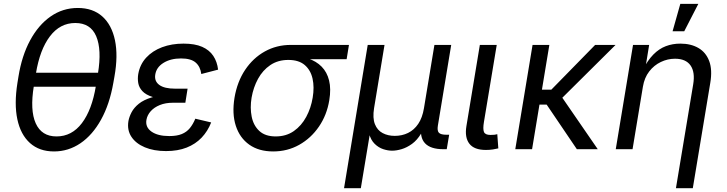

<svg xmlns="http://www.w3.org/2000/svg" viewBox="-20 -781 3803 1005"><path d="M262.7 11.7Q186 11.7 137 -32.2Q87.9 -76.2 70.8 -156.5Q53.7 -236.8 71.3 -347.2L76.7 -380.4Q94.2 -489.3 137.7 -569.8Q181.2 -650.4 244.9 -694.8Q308.6 -739.3 387.2 -739.3Q465.8 -739.3 515.4 -695.1Q564.9 -650.9 581.8 -570.3Q598.6 -489.7 579.1 -380.4L573.2 -347.2Q553.7 -235.4 509 -154.8Q464.4 -74.2 401.1 -31.2Q337.9 11.7 262.7 11.7ZM275.9 -66.9Q356 -66.9 408.7 -136.5Q461.4 -206.1 481.9 -331.1L492.7 -396.5Q513.2 -521.5 483.6 -591.1Q454.1 -660.6 374 -660.6Q294.4 -660.6 241.5 -591.1Q188.5 -521.5 168 -396.5L157.2 -331.1Q136.2 -204.1 167 -135.5Q197.8 -66.9 275.9 -66.9ZM132.3 -327.1 144.5 -400.4H520L507.8 -327.1Z M849.1 9.8Q785.2 9.8 738 -10Q690.9 -29.8 667.7 -65.2Q644.5 -100.6 652.3 -147.5Q656.2 -169.4 668.7 -193.4Q681.2 -217.3 706.5 -237.8Q731.9 -258.3 774.4 -271.2Q816.9 -284.2 880.4 -284.2H956.5L950.2 -243.2H884.8Q846.2 -243.2 816.7 -231.2Q787.1 -219.2 769 -199Q751 -178.7 746.6 -154.3Q739.7 -115.7 772.7 -92.3Q805.7 -68.8 866.2 -68.8Q905.8 -68.8 931.4 -79.3Q957 -89.8 973.6 -110.1Q990.2 -130.4 1002.4 -159.7L1085.4 -140.1Q1067.4 -94.2 1035.4 -60.5Q1003.4 -26.9 957 -8.5Q910.6 9.8 849.1 9.8ZM877 -261.7Q815.9 -261.7 779.5 -273.2Q743.2 -284.7 725.3 -304Q707.5 -323.2 703.6 -346.4Q699.7 -369.6 703.6 -393.1Q712.4 -443.8 745.4 -479.5Q778.3 -515.1 828.6 -533.9Q878.9 -552.7 940.4 -552.7Q1000 -552.7 1038.1 -535.9Q1076.2 -519 1096.4 -488.5Q1116.7 -458 1121.6 -416.5L1033.7 -393.6Q1028.8 -432.1 1004.2 -453.6Q979.5 -475.1 927.7 -475.1Q873 -475.1 835.4 -451.7Q797.9 -428.2 792.5 -389.2Q787.6 -355.5 814.2 -336.2Q840.8 -316.9 896.5 -316.9H961.9L953.1 -261.7Z M1409.7 11.7Q1335 11.7 1284.9 -23.7Q1234.9 -59.1 1214.4 -122.3Q1193.8 -185.5 1207.5 -269.5Q1221.7 -353.5 1263.2 -415.5Q1304.7 -477.5 1366.2 -511.7Q1427.7 -545.9 1502 -545.9H1806.6L1794.4 -471.2H1555.2L1489.3 -467.3Q1434.6 -467.3 1394.8 -440.2Q1355 -413.1 1330.6 -368.4Q1306.2 -323.7 1296.9 -270Q1288.1 -216.8 1297.4 -170.4Q1306.6 -124 1337.4 -95.5Q1368.2 -66.9 1422.9 -66.9Q1478 -66.9 1518.1 -95Q1558.1 -123 1583 -169.4Q1607.9 -215.8 1616.7 -270Q1626 -324.7 1616 -369.4Q1606 -414.1 1575 -440.7Q1543.9 -467.3 1489.3 -467.3L1493.2 -489.3Q1548.3 -489.3 1591.8 -475.1Q1635.3 -460.9 1663.6 -432.1Q1691.9 -403.3 1702.6 -359.6Q1713.4 -315.9 1703.6 -256.3Q1690.9 -178.7 1649.4 -118.2Q1607.9 -57.6 1546.1 -22.9Q1484.4 11.7 1409.7 11.7Z M1780.8 204.1 1904.8 -545.9H1992.7L1938 -214.8Q1929.7 -163.1 1942.4 -131.1Q1955.1 -99.1 1982.7 -84.5Q2010.3 -69.8 2046.4 -69.8Q2084.5 -69.8 2116 -85.2Q2147.5 -100.6 2169.2 -132.6Q2190.9 -164.6 2199.2 -214.8L2253.9 -545.9H2341.8L2272 -123.5Q2267.6 -96.7 2277.3 -86.2Q2287.1 -75.7 2316.9 -75.7H2331.1L2318.4 0H2300.8Q2233.9 0 2204.8 -31Q2175.8 -62 2186 -122.6L2194.3 -171.9H2214.4Q2205.6 -117.7 2184.6 -82.5Q2163.6 -47.4 2136.5 -27.8Q2109.4 -8.3 2082 -0.2Q2054.7 7.8 2032.7 7.8Q2010.7 7.8 1986.1 -0.2Q1961.4 -8.3 1941.2 -28.1Q1920.9 -47.9 1911.6 -82.8Q1902.3 -117.7 1911.1 -171.9H1931.2L1868.7 204.1Z M2523.4 3.9Q2461.9 3.9 2436.8 -28.8Q2411.6 -61.5 2421.4 -121.1L2491.7 -545.9H2580.1L2513.2 -143.1Q2506.8 -106 2513.2 -90.3Q2519.5 -74.7 2547.4 -74.7Q2561.5 -74.7 2569.1 -75.7Q2576.7 -76.7 2583 -78.6L2588.4 -4.4Q2577.6 -1.5 2560.3 1.2Q2543 3.9 2523.4 3.9Z M2855.5 -545.9 2765.1 0H2677.2L2767.6 -545.9ZM3202.1 -545.9 2887.2 -233.4H2770.5L2783.2 -311.5H2865.7L3095.2 -545.9ZM2999.5 0 2839.8 -235.8 2898.4 -305.7 3108.9 0Z M3345.2 -327.1 3291 0H3203.1L3293.5 -545.9H3377.9L3356.4 -413.6H3344.2Q3369.6 -464.8 3399.7 -495.4Q3429.7 -525.9 3465.1 -539.3Q3500.5 -552.7 3541 -552.7Q3596.2 -552.7 3635.5 -530Q3674.8 -507.3 3692.1 -461.7Q3709.5 -416 3697.8 -346.7L3606.4 204.1H3518.1L3608.4 -339.4Q3619.1 -403.3 3594.5 -438.5Q3569.8 -473.6 3513.2 -473.6Q3474.6 -473.6 3439 -456.5Q3403.3 -439.5 3378.2 -407Q3353 -374.5 3345.2 -327.1ZM3500.5 -617.2 3541 -760.7H3635.3L3561.5 -617.2Z"/></svg>

Font: Inter Variable
Style: Italic
Weight: 400
Italic angle: -9.39999°
Designer: Rasmus Andersson
Foundry: rsms
Version: Version 4.001;git-9221beed3